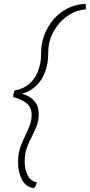

<svg xmlns="http://www.w3.org/2000/svg" viewBox="-20 -786 460 984"><path d="M154 178Q113 173.5 92.8 135Q72.5 96.5 72.5 46Q72.5 0 84.8 -33Q97 -66 111 -94Q123 -119 132.5 -143.5Q142 -168 142 -198Q142 -235 116.8 -256.2Q91.5 -277.5 47.5 -288.5Q47.5 -293 48.2 -298Q49 -303 50 -308Q51 -312.5 52.2 -316.2Q53.5 -320 55.5 -322.5Q104.5 -331 136.8 -362.5Q169 -394 181.5 -442Q187 -462 188.8 -478.2Q190.5 -494.5 190.5 -510Q190.5 -526 192.2 -543.5Q194 -561 199.5 -582.5Q212.5 -630.5 241.8 -670.8Q271 -711 315.5 -737Q360 -763 417.5 -766.5Q419 -763.5 419.5 -758Q420 -752.5 420.2 -747Q420.5 -741.5 420 -738Q372 -734.5 333.8 -709.8Q295.5 -685 270 -649Q244.5 -613 234.5 -575Q229.5 -555 228.2 -540.5Q227 -526 227 -511.5Q227 -498.5 226 -483.8Q225 -469 220.5 -449.5Q210 -402 186.5 -370.8Q163 -339.5 133.8 -322.8Q104.5 -306 75 -302.5L78 -308Q100 -305 123.2 -293.5Q146.5 -282 162.5 -259.8Q178.5 -237.5 178.5 -202Q178.5 -167 168 -140.5Q157.5 -114 144 -88Q130 -60.5 118.2 -30.2Q106.5 0 106.5 41.5Q106.5 81 121.5 111.5Q136.5 142 169 149Q167.5 154.5 164.2 162.8Q161 171 154 178Z"/></svg>

Font: Grandstander Thin
Style: Italic
Weight: 100
Italic angle: -15°
Designer: Tyler Finck
Foundry: Etcetera Type Co
Version: Version 1.200